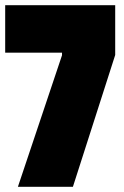

<svg xmlns="http://www.w3.org/2000/svg" viewBox="-22 -720 479 740"><path d="M422 -508 259 0H47L217 -507V-517H-2V-700H422Z"/></svg>

Font: Phudu Light Black
Style: Regular
Weight: 900
Version: Version 1.005;gftools[0.9.23]